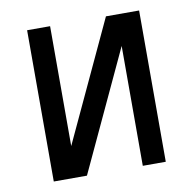

<svg xmlns="http://www.w3.org/2000/svg" viewBox="-64 -585 654 650"><g transform="rotate(-10 262.5 -260.0)"><path d="M70 0V-520H149V-108L341 -520H455V0H376V-412L184 0Z"/></g></svg>

Font: Iosevka Pride
Style: Regular
Weight: 400
Monospace: yes
Designer: Belleve Invis
Foundry: Belleve Invis
Version: Version 30.3.1; ttfautohint (v1.8.4)